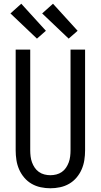

<svg xmlns="http://www.w3.org/2000/svg" viewBox="-20 -1001 540 1029"><path d="M250 8Q224 8 198 2.5Q172 -3 149.5 -16Q127 -29 110 -49Q93 -69 82.5 -93Q72 -117 68 -143Q64 -169 64 -195V-735H142V-195Q142 -179 144 -162.5Q146 -146 151.5 -131Q157 -116 166 -102.5Q175 -89 188.5 -79.5Q202 -70 218 -66Q234 -62 250 -62Q266 -62 282 -66Q298 -70 311.5 -79.5Q325 -89 334 -102.5Q343 -116 348.5 -131Q354 -146 356 -162.5Q358 -179 358 -195V-735H436V-195Q436 -169 432 -143Q428 -117 417.5 -93Q407 -69 390 -49Q373 -29 350.5 -16Q328 -3 302 2.5Q276 8 250 8ZM348 -794 206 -929 264 -981 396 -836ZM178 -794 36 -929 94 -981 226 -836Z"/></svg>

Font: Iosevka Term SS14
Style: Regular
Weight: 400
Monospace: yes
Designer: Belleve Invis
Foundry: Belleve Invis
Version: Version 24.1.1; ttfautohint (v1.8.4)